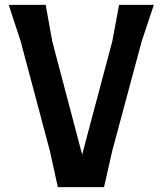

<svg xmlns="http://www.w3.org/2000/svg" viewBox="-20 -770 669 790"><path d="M613 -750 563 -600 442 -150 408 0H218L185 -150L65 -600L16 -750H168L195 -600L318 -134L442 -600L470 -750Z"/></svg>

Font: Farro Medium
Style: Regular
Weight: 500
Designer: Aceler Chua
Foundry: Grayscale Limited
Version: Version 1.101